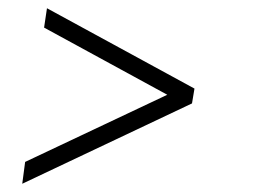

<svg xmlns="http://www.w3.org/2000/svg" viewBox="-20 -496 636 466"><path d="M34 -50 446 -245 452 -281 94 -476 87 -429 386 -266 41 -103Z"/></svg>

Font: Mluvka ExtraLight
Style: Italic
Weight: 200
Italic angle: -8°
Designer: Modified by Jiří Krblich, Original typeface by Gumpita Rahayu
Foundry: Gumpita Rahayu & Jiří Krblich
Version: Version 2.000;Glyphs 3.1.1 (3134)